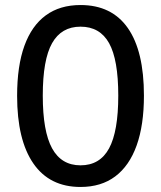

<svg xmlns="http://www.w3.org/2000/svg" viewBox="-20 -734 640 763"><path d="M300 9Q177 9 112.5 -84.5Q48 -178 48 -353Q48 -472 77 -552Q106 -632 162 -673Q218 -714 300 -714Q424 -714 488 -622.5Q552 -531 552 -354Q552 -237 523 -156Q494 -75 438 -33Q382 9 300 9ZM300 -77Q377 -77 413.5 -144.5Q450 -212 450 -354Q450 -497 413.5 -562.5Q377 -628 300 -628Q224 -628 187 -562.5Q150 -497 150 -354Q150 -212 187 -144.5Q224 -77 300 -77Z"/></svg>

Font: Nunito ExtraLight SemiBold
Style: Regular
Weight: 600
Version: Version 3.602